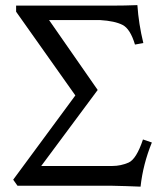

<svg xmlns="http://www.w3.org/2000/svg" viewBox="-20 -715 642 739"><path d="M521 3.4Q463.9 1 413.1 0H47.4L30.8 -23.4L270 -347.7L42 -669.9V-693.4H413.1Q460.4 -693.4 508.8 -695.3Q513.7 -623 531.7 -549.3L499.5 -543.5Q481.4 -604 451.7 -619.1Q421.9 -634.3 365.7 -637.7H168.9L356 -368.7L138.7 -76.2H413.1Q444.3 -76.2 474.6 -89.1Q504.9 -102.1 530.3 -178.2L564.5 -166.5Q530.3 -82.5 521 3.4Z"/></svg>

Font: Almanac
Style: Regular
Weight: 400
Designer: Eden's Almanac
Version: Version 3.501;March 28, 2021;FontCreator 13.0.0.2683 64-bit